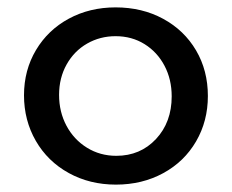

<svg xmlns="http://www.w3.org/2000/svg" viewBox="-20 -495 627 520"><path d="M45 -237Q45 -305 77.5 -359.5Q110 -414 166.5 -444.5Q223 -475 293 -475Q365 -475 422 -444Q479 -413 511 -358.5Q543 -304 543 -235Q543 -167 511 -112Q479 -57 422 -26Q365 5 294 5Q223 5 166 -26.5Q109 -58 77 -113.5Q45 -169 45 -237ZM445 -234Q445 -280 425.5 -317Q406 -354 371.5 -375.5Q337 -397 293 -397Q251 -397 216 -377Q181 -357 160.5 -320.5Q140 -284 140 -238Q140 -192 160 -154.5Q180 -117 215.5 -95Q251 -73 295 -73Q360 -73 402.5 -118.5Q445 -164 445 -234Z"/></svg>

Font: Ysabeau SC Semibold
Style: Regular
Weight: 600
Designer: Christian Thalmann (Catharsis Fonts)
Version: Version 0.003